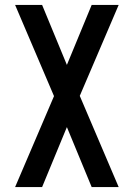

<svg xmlns="http://www.w3.org/2000/svg" viewBox="-20 -755 540 775"><path d="M41 0 198 -367 41 -735H150L250 -493L350 -735H459L302 -368L459 0H350L250 -242L150 0Z"/></svg>

Font: Iosevka SS18 Semibold
Style: Regular
Weight: 600
Monospace: yes
Designer: Belleve Invis
Foundry: Belleve Invis
Version: Version 25.1.1; ttfautohint (v1.8.4)